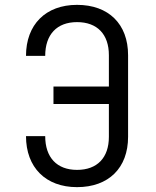

<svg xmlns="http://www.w3.org/2000/svg" viewBox="-20 -760 640 790"><path d="M297 10C427 10 507 -69 507 -197V-533C507 -661 427 -740 297 -740C168 -740 87 -659 87 -530H166C166 -618 214 -669 297 -669C380 -669 428 -619 428 -533V-404H200V-332H428V-197C428 -111 380 -61 297 -61C214 -61 166 -112 166 -200H87C87 -71 168 10 297 10Z"/></svg>

Font: Tekne LDO Light
Style: Regular
Weight: 300
Monospace: yes
Designer: Alessio Laiso, Mario Rullo, Paolo Rosset
Foundry: Alessio Laiso
Version: Version 1.000;hotconv 1.0.109;makeotfexe 2.5.65596